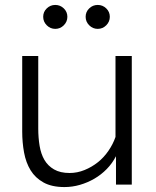

<svg xmlns="http://www.w3.org/2000/svg" viewBox="-20 -748 633 778"><path d="M450 0V-115Q435 -86 412.5 -63Q390 -40 362.5 -24Q335 -8 304 1Q273 10 241 10Q190 10 156.5 -8.5Q123 -27 104 -58Q85 -89 77.5 -130Q70 -171 70 -215V-521H135V-227Q135 -190 140.5 -157Q146 -124 160 -100Q174 -76 199 -61.5Q224 -47 262 -47Q293 -47 322.5 -59Q352 -71 376.5 -90.5Q401 -110 419.5 -137Q438 -164 448 -193V-521H514V0ZM155 -680Q155 -700 169.5 -714Q184 -728 204 -728Q224 -728 238.5 -714Q253 -700 253 -680Q253 -660 238.5 -645.5Q224 -631 204 -631Q184 -631 169.5 -645.5Q155 -660 155 -680ZM327 -680Q327 -700 341.5 -714Q356 -728 376 -728Q396 -728 410.5 -714Q425 -700 425 -680Q425 -660 410.5 -645.5Q396 -631 376 -631Q356 -631 341.5 -645.5Q327 -660 327 -680Z"/></svg>

Font: Rising Sun Light
Style: Regular
Weight: 300
Designer: Matt McInerney, Pablo Impallari, Rodrigo Fuenzalida (Raleway font), Stephen Hutchings (Greek), Cristiano Sobral (main ch
Foundry: The Rising Sun Project Authors
Version: Version 4.327; ttfautohint (v1.8.4.7-5d5b-dirty)